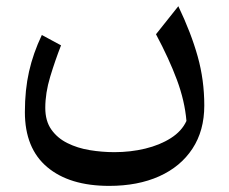

<svg xmlns="http://www.w3.org/2000/svg" viewBox="-20 -360 746 625"><path d="M586.9 33.7Q581.5 -31.2 555.9 -100.1Q530.3 -168.9 487.8 -248.5L560.5 -339.8Q602.1 -252.9 623.5 -176.3Q645 -99.6 645 -16.6Q645 65.4 606.4 124Q567.9 182.6 498.3 213.9Q428.7 245.1 335.4 245.1Q206.1 245.1 133.5 183.8Q61 122.6 61 4.9Q61 -67.4 74.5 -127Q87.9 -186.5 116.2 -246.1L178.7 -212.4Q159.2 -162.6 143.3 -109.9Q127.4 -57.1 127.4 -8.8Q127.4 33.7 147 61.5Q166.5 89.4 199.2 105.7Q231.9 122.1 272 128.7Q312 135.3 352.5 135.3Q404.8 135.3 452.6 123.8Q500.5 112.3 536.1 89.6Q571.8 66.9 586.9 33.7Z"/></svg>

Font: Pinar Medium
Style: Regular
Weight: 500
Designer: Amin Abedi
Version: Version 3.000